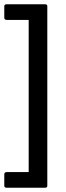

<svg xmlns="http://www.w3.org/2000/svg" viewBox="-28 -726 308 897"><path d="M3 151Q-8 151 -8 142V89Q-8 78 3 78H106V-633H3Q-8 -633 -8 -644V-697Q-8 -706 3 -706H183Q193 -706 193 -697V142Q193 151 183 151Z"/></svg>

Font: Sofia Sans Semi Condensed Medium
Style: Regular
Weight: 500
Designer: Botio Nikoltchev, Ani Petrova
Foundry: lettersoup
Version: Version 4.100